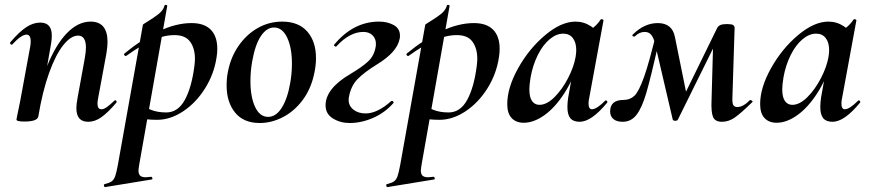

<svg xmlns="http://www.w3.org/2000/svg" viewBox="-20 -487 3544 782"><path d="M291 -47Q291 -62 296 -89L325 -248Q330 -276 330 -293Q330 -342 298 -342Q269 -342 238 -303.5Q207 -265 180 -190Q153 -115 136 -12L118 -13Q137 -131 172 -218Q207 -305 252.5 -352Q298 -399 349 -399Q418 -399 418 -316Q418 -297 413 -267L380 -89Q377 -74 377 -65Q377 -42 393 -42Q403 -42 415.5 -51Q428 -60 446 -77Q448 -79 449 -79Q452 -79 454 -75.5Q456 -72 454 -69Q420 -29 393.5 -10Q367 9 339 9Q291 9 291 -47ZM47 0 51 -21Q61 -68 62 -74L103 -297Q105 -306 105 -319Q105 -346 88 -346Q67 -346 30 -306Q29 -305 27 -305Q24 -305 22 -308.5Q20 -312 22 -315Q58 -357 86.5 -376Q115 -395 144 -395Q191 -395 191 -342Q191 -327 188 -309L136 -12Q131 8 80 8Q47 8 47 0Z M406 263Q426 258 435 251.5Q444 245 449 231Q454 217 460 185L562 -386Q562 -388 579 -398Q607 -415 626 -430Q645 -445 650 -464Q651 -468 656.5 -467Q662 -466 661 -462L548 178Q544 202 544 207Q544 222 551 228.5Q558 235 574 235Q579 235 595 233Q599 233 600.5 238Q602 243 598 244L408 275Q405 276 403.5 270Q402 264 406 263ZM532 -8 542 -70Q567 -51 594 -40Q621 -29 657 -29Q705 -29 733 -80.5Q761 -132 772 -220Q774 -238 774 -247Q774 -290 754.5 -317Q735 -344 691 -344Q648 -344 601.5 -323.5Q555 -303 495 -260Q494 -259 492 -259Q488 -259 486 -263Q484 -267 488 -270Q556 -326 626.5 -359.5Q697 -393 760 -393Q812 -393 838.5 -366Q865 -339 865 -288Q865 -271 862 -253Q852 -186 815.5 -127.5Q779 -69 726.5 -34Q674 1 620 1Q575 1 532 -8Z M903 -139Q903 -169 908 -193Q919 -253 951.5 -300Q984 -347 1030 -373Q1076 -399 1129 -399Q1196 -399 1231.5 -358.5Q1267 -318 1267 -250Q1267 -223 1261 -193Q1248 -127 1213.5 -80.5Q1179 -34 1132.5 -10Q1086 14 1038 14Q972 14 937.5 -28.5Q903 -71 903 -139ZM1162 -149Q1169 -188 1169 -228Q1169 -293 1149.5 -334Q1130 -375 1096 -375Q1066 -375 1042.5 -340Q1019 -305 1007 -236Q1000 -197 1000 -157Q1000 -92 1019 -51.5Q1038 -11 1072 -11Q1104 -11 1127.5 -48Q1151 -85 1162 -149Z M1306 -58Q1306 -126 1406 -185Q1455 -214 1479.5 -237Q1504 -260 1510 -296Q1511 -300 1511 -309Q1511 -330 1497 -343.5Q1483 -357 1460 -357Q1404 -357 1350 -298Q1350 -297 1348 -297Q1345 -297 1342 -300Q1339 -303 1341 -305Q1419 -399 1524 -399Q1558 -399 1583.5 -385Q1609 -371 1609 -342Q1609 -334 1608 -330Q1598 -275 1516 -225Q1464 -193 1436.5 -165Q1409 -137 1401 -91Q1400 -87 1400 -80Q1400 -56 1419.5 -40.5Q1439 -25 1469 -25Q1517 -25 1573 -75Q1574 -76 1576 -76Q1579 -76 1581.5 -73.5Q1584 -71 1583 -68Q1548 -28 1500 -7Q1452 14 1404 14Q1366 14 1336 -4.5Q1306 -23 1306 -58Z M1556 263Q1576 258 1585 251.5Q1594 245 1599 231Q1604 217 1610 185L1712 -386Q1712 -388 1729 -398Q1757 -415 1776 -430Q1795 -445 1800 -464Q1801 -468 1806.5 -467Q1812 -466 1811 -462L1698 178Q1694 202 1694 207Q1694 222 1701 228.5Q1708 235 1724 235Q1729 235 1745 233Q1749 233 1750.5 238Q1752 243 1748 244L1558 275Q1555 276 1553.5 270Q1552 264 1556 263ZM1682 -8 1692 -70Q1717 -51 1744 -40Q1771 -29 1807 -29Q1855 -29 1883 -80.5Q1911 -132 1922 -220Q1924 -238 1924 -247Q1924 -290 1904.5 -317Q1885 -344 1841 -344Q1798 -344 1751.5 -323.5Q1705 -303 1645 -260Q1644 -259 1642 -259Q1638 -259 1636 -263Q1634 -267 1638 -270Q1706 -326 1776.5 -359.5Q1847 -393 1910 -393Q1962 -393 1988.5 -366Q2015 -339 2015 -288Q2015 -271 2012 -253Q2002 -186 1965.5 -127.5Q1929 -69 1876.5 -34Q1824 1 1770 1Q1725 1 1682 -8Z M2046 -63Q2046 -130 2090.5 -209.5Q2135 -289 2200.5 -344Q2266 -399 2324 -399Q2358 -399 2387 -380Q2416 -361 2419 -324L2359 -357Q2376 -359 2394.5 -373Q2413 -387 2426 -407Q2428 -409 2430 -409Q2433 -409 2436 -407Q2439 -405 2438 -404L2380 -89Q2377 -76 2377 -66Q2377 -42 2391 -42Q2410 -42 2445 -77Q2446 -78 2448 -78Q2451 -78 2453 -74.5Q2455 -71 2453 -69Q2389 9 2341 9Q2315 9 2303 -5.5Q2291 -20 2291 -51Q2291 -68 2294 -89L2319 -229L2340 -246Q2317 -167 2279 -108Q2241 -49 2197.5 -18Q2154 13 2113 13Q2082 13 2064 -6Q2046 -25 2046 -63ZM2324 -253Q2327 -270 2327 -283Q2327 -314 2313 -332Q2299 -350 2274 -350Q2246 -350 2218.5 -327Q2191 -304 2170.5 -263Q2150 -222 2141 -172Q2136 -140 2136 -124Q2136 -91 2147 -75.5Q2158 -60 2177 -60Q2207 -60 2238.5 -91.5Q2270 -123 2293.5 -168.5Q2317 -214 2324 -253Z M2878 -77 2885 -327 2922 -366 2741 0Q2739 5 2730 5Q2722 5 2720 0L2649 -304Q2643 -332 2633 -344.5Q2623 -357 2606 -357Q2584 -357 2566 -339Q2565 -338 2562 -338Q2559 -338 2556.5 -340.5Q2554 -343 2557 -346Q2604 -393 2659 -393Q2718 -393 2729 -336L2778 -94L2738 -40L2901 -373Q2905 -381 2914 -385Q2923 -389 2941 -389Q2960 -389 2966 -385Q2972 -381 2972 -373L2963 -89Q2962 -66 2967 -58.5Q2972 -51 2983 -51Q3007 -51 3035 -80Q3049 -76 3044 -71Q2998 -26 2973 -8.5Q2948 9 2921 9Q2892 9 2884 -11Q2876 -31 2878 -77ZM2465 -33Q2465 -80 2520 -80Q2546 -80 2564 -97Q2582 -114 2603.5 -174.5Q2625 -235 2656 -365L2674 -361L2662 -309Q2630 -169 2612.5 -109Q2595 -49 2573 -20Q2551 9 2516 9Q2491 9 2478 -2.5Q2465 -14 2465 -33Z M3076 -63Q3076 -130 3120.5 -209.5Q3165 -289 3230.5 -344Q3296 -399 3354 -399Q3388 -399 3417 -380Q3446 -361 3449 -324L3389 -357Q3406 -359 3424.5 -373Q3443 -387 3456 -407Q3458 -409 3460 -409Q3463 -409 3466 -407Q3469 -405 3468 -404L3410 -89Q3407 -76 3407 -66Q3407 -42 3421 -42Q3440 -42 3475 -77Q3476 -78 3478 -78Q3481 -78 3483 -74.5Q3485 -71 3483 -69Q3419 9 3371 9Q3345 9 3333 -5.5Q3321 -20 3321 -51Q3321 -68 3324 -89L3349 -229L3370 -246Q3347 -167 3309 -108Q3271 -49 3227.5 -18Q3184 13 3143 13Q3112 13 3094 -6Q3076 -25 3076 -63ZM3354 -253Q3357 -270 3357 -283Q3357 -314 3343 -332Q3329 -350 3304 -350Q3276 -350 3248.5 -327Q3221 -304 3200.5 -263Q3180 -222 3171 -172Q3166 -140 3166 -124Q3166 -91 3177 -75.5Q3188 -60 3207 -60Q3237 -60 3268.5 -91.5Q3300 -123 3323.5 -168.5Q3347 -214 3354 -253Z"/></svg>

Font: Cormorant Garamond
Style: Bold Italic
Weight: 700
Italic angle: -10°
Designer: Christian Thalmann (Catharsis Fonts)
Foundry: Catharsis Fonts
Version: Version 4.000